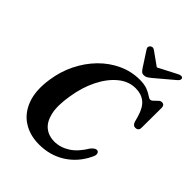

<svg xmlns="http://www.w3.org/2000/svg" viewBox="-255 -1044 1189 1189"><g transform="rotate(45 339.5 -449.5)"><path d="M587 -216Q595.5 -212.5 597.8 -199.8Q600 -187 588 -165.5Q548 -82.5 473.2 -35Q398.5 12.5 302 12.5Q221 12.5 161.8 -25.8Q102.5 -64 75.8 -137.5Q49 -211 65 -317.5Q77 -400 112.5 -471.8Q148 -543.5 201.2 -597.8Q254.5 -652 320.8 -682.5Q387 -713 459.5 -713Q502.5 -713 528.5 -702.2Q554.5 -691.5 569 -681Q583.5 -670.5 592.5 -670.5Q602 -670.5 612.2 -680.8Q622.5 -691 633.2 -701.2Q644 -711.5 654.5 -711.5Q679 -711.5 679 -684.5L678 -509.5Q678 -495.5 670.2 -488.8Q662.5 -482 651.5 -482Q630 -482 622.5 -507.5L612.5 -543.5Q595 -604.5 562.2 -631Q529.5 -657.5 479.5 -657.5Q418 -657.5 365.8 -614.2Q313.5 -571 277 -497Q240.5 -423 226.5 -331Q211 -238 224.5 -179.8Q238 -121.5 272.8 -94.2Q307.5 -67 355.5 -67Q408 -67 456 -97.2Q504 -127.5 544 -194Q569 -223.5 587 -216ZM508 -775.5Q493.5 -763.5 482.5 -756.5Q471.5 -749.5 458 -749.5Q444 -749.5 436.8 -756.5Q429.5 -763.5 421.5 -775.5L356 -876.5Q350.5 -885.5 352.8 -893.5Q355 -901.5 361.5 -906Q376.5 -916.5 393 -903.5L480.5 -841L601.5 -903.5Q626.5 -917 637 -906Q640.5 -902 639 -893.5Q637.5 -885 627 -876Z"/></g></svg>

Font: Fraunces 72pt S050 SemiBold
Style: Italic
Weight: 600
Italic angle: -16°
Version: Version 1.000; ttfautohint (v1.8.3)